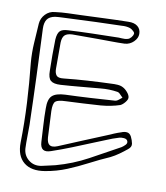

<svg xmlns="http://www.w3.org/2000/svg" viewBox="-85 -736 785 907"><g transform="rotate(10 307.5 -282.0)"><path d="M330 -560H207Q182 -559 171 -548.5Q160 -538 159 -513V-387Q159 -367 167.5 -356Q176 -345 202 -348Q258 -354 315 -357.5Q372 -361 429 -363Q443 -364 458.5 -363Q474 -362 485 -356Q497 -350 508 -337Q519 -324 520 -313Q521 -303 510 -289.5Q499 -276 488 -271Q467 -264 444 -259.5Q421 -255 397 -253Q356 -250 314 -248Q272 -246 231 -244Q194 -243 182.5 -233Q171 -223 172 -186Q173 -155 175 -124Q177 -93 178 -61Q180 -34 192.5 -26Q205 -18 230 -28Q286 -51 341.5 -74.5Q397 -98 452 -120Q468 -127 483.5 -133.5Q499 -140 515 -145Q529 -151 542 -149.5Q555 -148 563 -133Q571 -117 574 -101Q577 -85 560 -72Q543 -58 524 -44.5Q505 -31 485 -21Q437 0 390 24.5Q343 49 294.5 69Q246 89 192 98Q127 109 90.5 79Q54 49 55 -15Q57 -110 52 -204.5Q47 -299 37 -394Q33 -441 36 -488.5Q39 -536 42 -583Q44 -609 62.5 -628.5Q81 -648 108 -650Q139 -654 169 -655Q199 -656 230 -657Q286 -659 343.5 -661.5Q401 -664 457 -665Q486 -666 502 -653Q518 -640 518 -617Q518 -597 500.5 -579.5Q483 -562 458 -560Q426 -559 394 -559.5Q362 -560 330 -560ZM82 -104Q82 -76 81.5 -48Q81 -20 82 8Q84 42 109.5 62.5Q135 83 170 77Q187 73 203.5 69.5Q220 66 236 62Q316 40 387 1.5Q458 -37 528 -76Q536 -81 545 -90Q554 -99 550 -109Q546 -119 531.5 -120Q517 -121 509 -118Q479 -109 450 -96.5Q421 -84 392 -73Q346 -54 298.5 -35Q251 -16 204 0Q154 18 151 -34Q149 -74 146.5 -114Q144 -154 144 -194Q143 -238 161 -255Q179 -272 223 -274Q283 -276 342.5 -279.5Q402 -283 461 -287Q469 -288 476.5 -294.5Q484 -301 492 -307Q485 -313 478 -321Q471 -329 463 -330Q444 -333 423.5 -333.5Q403 -334 383 -332Q336 -328 288.5 -323.5Q241 -319 194 -316Q160 -314 146 -326Q132 -338 132 -372Q131 -410 131 -448Q131 -486 132 -523Q134 -552 145 -563.5Q156 -575 184 -576Q240 -579 297.5 -580.5Q355 -582 411 -583Q425 -584 440.5 -582.5Q456 -581 469 -585Q477 -587 484.5 -596Q492 -605 493 -613Q495 -618 486.5 -626Q478 -634 470 -637Q461 -640 450.5 -641Q440 -642 429 -641Q307 -638 182 -632Q165 -631 147 -630.5Q129 -630 112 -628Q85 -623 74.5 -607Q64 -591 65 -563Q67 -517 69.5 -457Q72 -397 74.5 -335.5Q77 -274 78.5 -221.5Q80 -169 81 -136.5Q82 -104 82 -104Z"/></g></svg>

Font: Shizuru
Style: Regular
Weight: 400
Version: Version 1.000